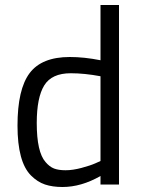

<svg xmlns="http://www.w3.org/2000/svg" viewBox="-20 -738 569 768"><path d="M456 -718V0H382V-34Q305 10 230 10Q190 10 160 0Q130 -10 104 -36Q50 -90 50 -235.5Q50 -381 98.5 -445.5Q147 -510 259 -510Q317 -510 382 -497V-718ZM162 -90Q178 -71 196 -64Q214 -57 242.5 -57Q271 -57 306.5 -66.5Q342 -76 362 -85L382 -94V-433Q318 -445 263 -445Q187 -445 157 -396.5Q127 -348 127 -246Q127 -130 162 -90Z"/></svg>

Font: Titillium Web[RUS by Daymarius]
Style: Regular
Weight: 400
Designer: Cyrillization by Daymarius
Foundry: Cyrillization by Daymarius
Version: Version 1.002 September 11, 2018